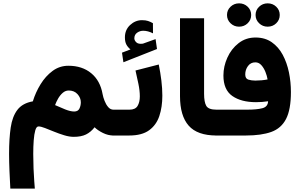

<svg xmlns="http://www.w3.org/2000/svg" viewBox="-20 -794 1763 1125"><path d="M581.1 -242.7Q584.5 -224.1 592.8 -202.9Q601.1 -181.6 614 -166.5Q627 -151.4 645 -151.4H658.2V0H644.5Q613.3 0 582.8 -15.1Q552.2 -30.3 534.2 -48.3Q512.2 -20 483.9 -6.1Q455.6 7.8 412.1 7.8Q386.2 7.8 356 -1.5Q325.7 -10.7 296.4 -22.7Q267.1 -34.7 243.2 -43.9Q219.2 -53.2 205.6 -53.2Q193.4 -53.2 186.8 -30.5Q180.2 -7.8 177.5 28.8Q174.8 65.4 174.8 107.4Q174.8 150.9 176.5 193.4Q178.2 235.8 180.7 267.8Q183.1 299.8 184.1 311H40.5Q37.6 256.8 35.4 205.3Q33.2 153.8 33.2 106.4Q33.2 18.1 42.7 -46.6Q52.2 -111.3 82 -150.4Q111.8 -189.5 172.4 -200.2Q188.5 -252.9 217.8 -300.5Q247.1 -348.1 288.1 -378.4Q329.1 -408.7 380.9 -408.7Q461.4 -408.7 514.4 -365Q567.4 -321.3 581.1 -242.7ZM453.6 -194.8Q453.6 -220.7 434.3 -242.2Q415 -263.7 382.8 -263.7Q363.3 -263.7 347.4 -249.8Q331.5 -235.8 320.3 -216.1Q309.1 -196.3 302.7 -178.2Q331.5 -165 362.3 -152.8Q393.1 -140.6 414.6 -140.6Q437 -140.6 445.3 -157.7Q453.6 -174.8 453.6 -194.8Z M744.6 -504.4Q728 -518.1 720 -533.9Q711.9 -549.8 711.9 -575.2Q711.9 -619.1 742.4 -647.5Q772.9 -675.8 812 -675.8Q833.5 -675.8 847.4 -671.1Q861.3 -666.5 876 -658.2L876.5 -598.6Q846.7 -613.8 818.8 -613.8Q799.8 -613.8 783.4 -602.3Q767.1 -590.8 767.1 -568.8Q767.6 -556.2 779.3 -545.4Q791 -534.7 816.4 -538.1Q816.9 -538.1 819.8 -539.1L891.6 -564.9L899.9 -506.8L703.1 -429.2L694.8 -485.4ZM737.3 0H637.7V-151.4H738.3Q772.9 -151.4 786.1 -173.3Q799.3 -195.3 799.3 -229.5Q799.3 -262.7 791 -302.7Q782.7 -342.8 773.9 -380.9L910.2 -416Q919.9 -368.7 925.5 -322.3Q931.2 -275.9 931.2 -233.4Q931.2 -167 913.6 -114.3Q896 -61.5 853.8 -30.8Q811.5 0 737.3 0Z M1034.7 -687H1175.8V-244.6Q1175.8 -195.8 1188.7 -173.6Q1201.7 -151.4 1248.5 -151.4H1260.7V0H1248.5Q1136.2 0 1085.4 -57.9Q1034.7 -115.7 1034.7 -230.5Z M1477.5 -706.1Q1477.5 -734.9 1498.3 -754.6Q1519 -774.4 1548.3 -774.4Q1578.1 -774.4 1598.6 -754.6Q1619.1 -734.9 1619.1 -706.1Q1619.1 -677.7 1598.6 -657.7Q1578.1 -637.7 1548.3 -637.7Q1519 -637.7 1498.3 -657.7Q1477.5 -677.7 1477.5 -706.1ZM1310.1 -706.1Q1310.1 -734.9 1330.8 -754.6Q1351.6 -774.4 1380.9 -774.4Q1410.6 -774.4 1431.2 -754.6Q1451.7 -734.9 1451.7 -706.1Q1451.7 -677.7 1431.2 -657.7Q1410.6 -637.7 1380.9 -637.7Q1351.6 -637.7 1330.8 -657.7Q1310.1 -677.7 1310.1 -706.1ZM1426.8 -151.4Q1484.9 -151.4 1517.3 -159.9Q1549.8 -168.5 1550.8 -200.7Q1517.1 -195.3 1480 -195.3Q1393.1 -195.3 1341.1 -231.7Q1289.1 -268.1 1289.1 -351.6Q1289.1 -405.3 1312.3 -456.5Q1335.4 -507.8 1377.9 -541Q1420.4 -574.2 1477.1 -574.2Q1532.7 -574.2 1572.3 -546.6Q1611.8 -519 1636.5 -473.1Q1661.1 -427.2 1672.9 -370.4Q1684.6 -313.5 1684.6 -254.9Q1684.6 -152.3 1656.2 -97.2Q1627.9 -42 1569.6 -21Q1511.2 0 1420.9 0H1241.2V-151.4ZM1476.1 -321.8Q1494.1 -321.8 1512.5 -323.5Q1530.8 -325.2 1547.9 -328.6Q1544.4 -349.6 1535.2 -372.8Q1525.9 -396 1511.2 -412.4Q1496.6 -428.7 1476.1 -428.7Q1448.7 -428.7 1432.9 -407Q1417 -385.3 1417 -357.9Q1417 -333.5 1434.8 -327.6Q1452.6 -321.8 1476.1 -321.8Z"/></svg>

Font: Vazirmatn RD UI FD Black
Style: Regular
Weight: 900
Designer: Saber Rastikerdar
Foundry: Saber Rastikerdar
Version: Version 33.003